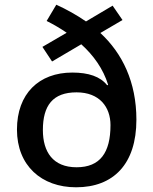

<svg xmlns="http://www.w3.org/2000/svg" viewBox="-20 -785 650 815"><path d="M219 -765 178 -696C208 -681 237 -664 263 -646L160 -586L201 -524L325 -597C377 -550 418 -493 439 -425L435 -423C406 -460 356 -477 287 -477C145 -477 52 -387 52 -235C52 -82 156 10 303 10C461 10 559 -88 559 -277C559 -437 499 -559 406 -645L500 -700L458 -761L345 -694C306 -721 263 -745 219 -765ZM305 -393C403 -393 449 -330 449 -254C449 -137 405 -75 305 -75C205 -75 162 -140 162 -233C162 -337 204 -393 305 -393Z"/></svg>

Font: Noto Sans Balinese Medium
Style: Regular
Weight: 500
Designer: Aditya Bayu, David Williams
Foundry: David Williams
Version: Version 2.005